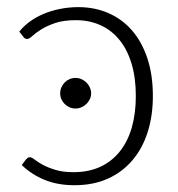

<svg xmlns="http://www.w3.org/2000/svg" viewBox="-20 -526 512 552"><path d="M35.5 0ZM55 -68Q57.5 -70.5 59.8 -72.2Q62 -74 66 -74Q71 -74 79.5 -67.2Q88 -60.5 102.5 -52.5Q117 -44.5 138.8 -37.8Q160.5 -31 191.5 -31Q234.5 -31 267.8 -46.2Q301 -61.5 324 -90Q347 -118.5 358.8 -159Q370.5 -199.5 370.5 -250Q370.5 -302.5 358.2 -343Q346 -383.5 323.5 -411.2Q301 -439 269 -453.5Q237 -468 198 -468Q162 -468 137.8 -459.5Q113.5 -451 97.8 -441Q82 -431 73 -422.5Q64 -414 58 -414Q52 -414 48 -419L35.5 -435Q47 -450 64.5 -463Q82 -476 104 -485.5Q126 -495 151.8 -500.2Q177.5 -505.5 205.5 -505.5Q252.5 -505.5 292 -488.2Q331.5 -471 359.8 -438.2Q388 -405.5 403.8 -358Q419.5 -310.5 419.5 -250Q419.5 -193 404.5 -146Q389.5 -99 360.5 -65Q331.5 -31 289.8 -12.2Q248 6.5 194 6.5Q145.5 6.5 108 -9Q70.5 -24.5 42.5 -51.5ZM242 -257.5Q242 -248.5 238.2 -240.8Q234.5 -233 228.2 -227Q222 -221 214 -217.5Q206 -214 197 -214Q188 -214 180 -217.5Q172 -221 166 -227Q160 -233 156.5 -240.8Q153 -248.5 153 -257.5Q153 -266.5 156.5 -274.8Q160 -283 166 -289Q172 -295 180 -298.5Q188 -302 197 -302Q206 -302 214 -298.5Q222 -295 228.2 -289Q234.5 -283 238.2 -274.8Q242 -266.5 242 -257.5Z"/></svg>

Font: Lato Light
Style: Regular
Weight: 300
Designer: Lukasz Dziedzic
Foundry: tyPoland Lukasz Dziedzic
Version: Version 2.007; 2014-02-27